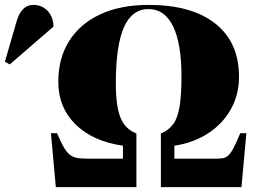

<svg xmlns="http://www.w3.org/2000/svg" viewBox="-188 -764 1046 784"><path d="M40 0 20 -220H45Q62 -180 75 -158.5Q88 -137 103 -128Q118 -119 138 -117.5Q158 -116 188 -116H314V-169Q190 -187 120 -256.5Q50 -326 50 -430Q50 -527 95 -597.5Q140 -668 222.5 -706Q305 -744 419 -744Q595 -744 691.5 -667.5Q788 -591 788 -450Q788 -378 755 -318.5Q722 -259 662.5 -220Q603 -181 524 -169V-116H691Q709 -116 721.5 -118Q734 -120 744 -129Q754 -138 765.5 -159.5Q777 -181 793 -220H818L798 0H469V-219Q501 -232 519.5 -257.5Q538 -283 545.5 -330Q553 -377 553 -453Q553 -587 518.5 -657Q484 -727 419 -727Q351 -727 318 -652.5Q285 -578 285 -423Q285 -330 304 -283.5Q323 -237 369 -219V0ZM-148 -501 -168 -512 -119 -681Q-99 -744 -52 -744Q-19 -744 3.5 -722.5Q26 -701 30 -665V-655Z"/></svg>

Font: Literata 72pt Black
Style: Regular
Weight: 900
Designer: Latin by Veronika Burian and Jose Scaglione. Greek by Irene Vlachou. Cyrillic by Vera Evstafieva.
Foundry: TypeTogether
Version: Version 3.002